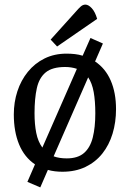

<svg xmlns="http://www.w3.org/2000/svg" viewBox="-20 -737 561 834"><path d="M155 77 99 53 132 -23Q86 -54 63 -109.5Q40 -165 40 -240Q40 -293 55.5 -340.5Q71 -388 101 -425Q131 -462 173.5 -483Q216 -504 269 -504Q288 -504 305.5 -502Q323 -500 339 -495L373 -572L427 -548L393 -470Q438 -440 461 -387Q484 -334 484 -263Q484 -206 469 -156.5Q454 -107 424.5 -70Q395 -33 351.5 -12Q308 9 251 9Q234 9 218 7Q202 5 188 1ZM164 -96 314 -438Q290 -446 263 -446Q207 -446 178.5 -422.5Q150 -399 140 -354Q130 -309 130 -245Q130 -197 137.5 -159.5Q145 -122 164 -96ZM270 -49Q318 -49 345 -72.5Q372 -96 383 -140Q394 -184 394 -245Q394 -298 387 -337Q380 -376 363 -401L213 -58Q237 -49 270 -49ZM200 -565 309 -686Q321 -700 330.5 -708.5Q340 -717 351 -717Q364 -717 378.5 -701.5Q393 -686 402 -655L228 -535Z"/></svg>

Font: Faustina VF Beta
Style: Regular
Weight: 400
Designer: Alfonso Garcia
Foundry: Omnibus-Type
Version: Version 1.006